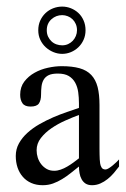

<svg xmlns="http://www.w3.org/2000/svg" viewBox="-20 -544 375 571"><path d="M334 -48.8Q327.1 -39.6 318.6 -29.5Q310.1 -19.5 300 -11.5Q290 -3.4 278.3 1.7Q266.6 6.8 253.9 6.8Q242.2 6.8 234.6 2Q227.1 -2.9 222.7 -11Q218.3 -19 216.6 -28.8Q214.8 -38.6 214.8 -48.8Q202.6 -39.1 190.4 -29.3Q178.2 -19.5 165 -11.5Q151.9 -3.4 137.7 1.7Q123.5 6.8 106.9 6.8Q87.9 6.8 73 0.2Q58.1 -6.3 47.9 -18.1Q37.6 -29.8 32.2 -45.7Q26.9 -61.5 26.9 -80.1Q26.9 -100.6 36.4 -117.7Q45.9 -134.8 61.5 -148.9Q77.1 -163.1 97.2 -174.6Q117.2 -186 138.2 -195.1Q159.2 -204.1 179.2 -210.9Q199.2 -217.8 214.8 -223.1V-236.8Q214.8 -253.9 212.6 -269.8Q210.4 -285.6 203.6 -298.1Q196.8 -310.5 184.6 -317.9Q172.4 -325.2 151.9 -325.2Q134.8 -325.2 125 -320.6Q115.2 -315.9 110.1 -307.4Q105 -298.8 103.5 -287.4Q102.1 -275.9 102.1 -262.2Q102.1 -245.6 95.7 -236.3Q89.4 -227.1 70.8 -227.1Q53.7 -227.1 46.9 -236.8Q40 -246.6 40 -262.2Q40 -285.2 52.2 -301.3Q64.5 -317.4 82.8 -327.6Q101.1 -337.9 122.6 -342.5Q144 -347.2 163.1 -347.2Q194.8 -347.2 216.6 -341.1Q238.3 -335 251.5 -321Q264.6 -307.1 270.3 -285.2Q275.9 -263.2 275.9 -231.9V-117.2Q275.9 -109.9 275.9 -101.6Q275.9 -93.3 276.1 -85.2Q276.4 -77.1 276.6 -70.1Q276.9 -63 277.8 -58.1Q278.8 -51.3 282.2 -45.7Q285.6 -40 293.9 -40Q297.9 -40 303.7 -43.7Q309.6 -47.4 315.4 -52.2Q321.3 -57.1 326.4 -62Q331.5 -66.9 334 -69.8ZM214.8 -202.1Q196.3 -195.3 174.3 -185.5Q152.3 -175.8 133.3 -162.8Q114.3 -149.9 101.6 -133.5Q88.9 -117.2 88.9 -97.2Q88.9 -85.9 92.3 -75.2Q95.7 -64.5 102.5 -55.7Q109.4 -46.9 118.9 -41.5Q128.4 -36.1 141.1 -36.1Q150.9 -36.1 160.6 -39.6Q170.4 -43 179.9 -48.6Q189.5 -54.2 198.5 -60.8Q207.5 -67.4 214.8 -73.2ZM234.4 -454.1Q234.4 -438.5 228.5 -425.5Q222.7 -412.6 212.9 -403.3Q203.1 -394 190.7 -388.9Q178.2 -383.8 165 -383.8Q151.9 -383.8 139.2 -388.9Q126.5 -394 116.2 -403.3Q106 -412.6 99.9 -425.5Q93.8 -438.5 93.8 -454.1Q93.8 -469.7 99.6 -482.7Q105.5 -495.6 115.2 -504.9Q125 -514.2 137.9 -519.3Q150.9 -524.4 165 -524.4Q178.2 -524.4 190.7 -519.5Q203.1 -514.6 212.9 -505.6Q222.7 -496.6 228.5 -483.4Q234.4 -470.2 234.4 -454.1ZM209 -454.1Q209 -464.4 205.3 -472.7Q201.7 -481 195.6 -486.8Q189.5 -492.7 181.4 -495.8Q173.3 -499 165 -499Q146.5 -499 132.8 -486.6Q119.1 -474.1 119.1 -454.1Q119.1 -443.4 123 -435.1Q127 -426.8 133.3 -420.9Q139.6 -415 147.9 -412.1Q156.2 -409.2 165 -409.2Q174.3 -409.2 182.4 -412.8Q190.4 -416.5 196.3 -422.6Q202.1 -428.7 205.6 -437Q209 -445.3 209 -454.1Z"/></svg>

Font: Scheherazade Rohingya
Style: Regular
Weight: 400
Designer: SIL International
Foundry: SIL International
Version: Version 2.000 (build 440/429)